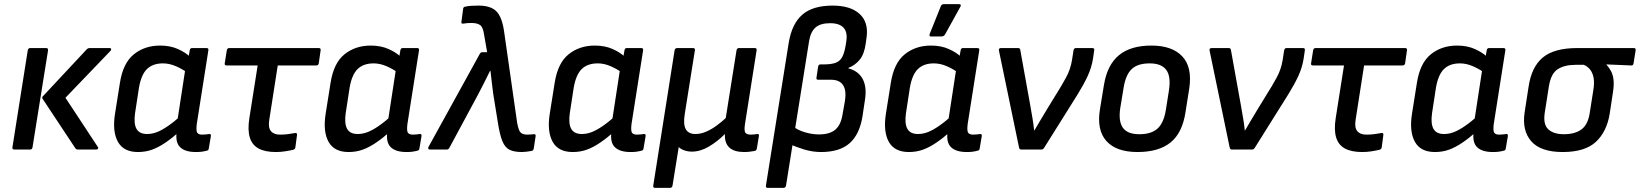

<svg xmlns="http://www.w3.org/2000/svg" viewBox="-20 -722 7917 927"><path d="M356 0Q348 0 344 -6L185 -246Q182 -251 186 -256L398 -483Q404 -490 414 -490H510Q515 -490 516.5 -486Q518 -482 513 -476L296 -250L452 -13Q456 -8 453 -4Q450 0 445 0ZM50 0Q38 0 40 -11L114 -479Q116 -490 126 -490H203Q213 -490 212 -479L137 -11Q135 0 126 0Z M646 12Q577 12 549.5 -37Q522 -86 535 -171L559 -322Q574 -418 626.5 -460Q679 -502 753 -502Q802 -502 839.5 -485Q877 -468 897 -448L889 -368Q862 -388 830 -402Q798 -416 767 -416Q718 -416 690 -389Q662 -362 651 -299L632 -175Q625 -125 639 -100Q653 -75 690 -75Q714 -75 737.5 -84Q761 -93 791 -113.5Q821 -134 861 -170L848 -88Q812 -56 779 -33.5Q746 -11 714.5 0.5Q683 12 646 12ZM926 12Q874 12 850 -11Q826 -34 833 -85L836 -106V-136L876 -397L888 -432L896 -479Q898 -490 907 -490H977Q988 -490 986 -479L930 -123Q926 -90 932.5 -81Q939 -72 956 -72Q965 -72 974 -73Q983 -74 990 -75Q1000 -76 998 -64L988 -5Q987 5 976 6Q965 9 953.5 10.5Q942 12 926 12Z M1312 12Q1260 12 1228.5 -5Q1197 -22 1186 -58.5Q1175 -95 1184 -152L1224 -406H1075Q1063 -406 1065 -416L1075 -479Q1077 -490 1087 -490H1519Q1530 -490 1528 -479L1519 -416Q1517 -406 1507 -406H1321L1280 -143Q1274 -106 1288 -89Q1302 -72 1332 -72Q1353 -72 1371.5 -74.5Q1390 -77 1406 -80Q1415 -81 1414 -70L1406 -10Q1405 -2 1396 1Q1379 5 1357 8.5Q1335 12 1312 12Z M1663 12Q1594 12 1566.5 -37Q1539 -86 1552 -171L1576 -322Q1591 -418 1643.5 -460Q1696 -502 1770 -502Q1819 -502 1856.5 -485Q1894 -468 1914 -448L1906 -368Q1879 -388 1847 -402Q1815 -416 1784 -416Q1735 -416 1707 -389Q1679 -362 1668 -299L1649 -175Q1642 -125 1656 -100Q1670 -75 1707 -75Q1731 -75 1754.5 -84Q1778 -93 1808 -113.5Q1838 -134 1878 -170L1865 -88Q1829 -56 1796 -33.5Q1763 -11 1731.5 0.5Q1700 12 1663 12ZM1943 12Q1891 12 1867 -11Q1843 -34 1850 -85L1853 -106V-136L1893 -397L1905 -432L1913 -479Q1915 -490 1924 -490H1994Q2005 -490 2003 -479L1947 -123Q1943 -90 1949.5 -81Q1956 -72 1973 -72Q1982 -72 1991 -73Q2000 -74 2007 -75Q2017 -76 2015 -64L2005 -5Q2004 5 1993 6Q1982 9 1970.5 10.5Q1959 12 1943 12Z M2500 12Q2462 12 2440 1Q2418 -10 2405.5 -40.5Q2393 -71 2384 -129L2361 -271Q2358 -296 2354.5 -324.5Q2351 -353 2348 -380H2346Q2333 -353 2318.5 -324.5Q2304 -296 2290 -269L2150 -9Q2146 0 2137 0H2055Q2050 0 2048 -3.5Q2046 -7 2049 -13L2296 -461Q2301 -470 2308 -470H2332L2317 -556Q2312 -591 2298 -601Q2284 -611 2257 -611Q2247 -611 2237.5 -610.5Q2228 -610 2217 -608Q2205 -606 2208 -618L2216 -679Q2217 -689 2227 -690Q2239 -693 2256 -694Q2273 -695 2290 -695Q2349 -695 2376.5 -667.5Q2404 -640 2414 -569L2477 -128Q2481 -106 2486.5 -93.5Q2492 -81 2502 -76.5Q2512 -72 2524 -72Q2532 -72 2539 -72.5Q2546 -73 2556 -74Q2568 -76 2566 -64L2557 -5Q2555 6 2545 7Q2533 9 2521 10.5Q2509 12 2500 12Z M2745 12Q2676 12 2648.5 -37Q2621 -86 2634 -171L2658 -322Q2673 -418 2725.5 -460Q2778 -502 2852 -502Q2901 -502 2938.5 -485Q2976 -468 2996 -448L2988 -368Q2961 -388 2929 -402Q2897 -416 2866 -416Q2817 -416 2789 -389Q2761 -362 2750 -299L2731 -175Q2724 -125 2738 -100Q2752 -75 2789 -75Q2813 -75 2836.5 -84Q2860 -93 2890 -113.5Q2920 -134 2960 -170L2947 -88Q2911 -56 2878 -33.5Q2845 -11 2813.5 0.5Q2782 12 2745 12ZM3025 12Q2973 12 2949 -11Q2925 -34 2932 -85L2935 -106V-136L2975 -397L2987 -432L2995 -479Q2997 -490 3006 -490H3076Q3087 -490 3085 -479L3029 -123Q3025 -90 3031.5 -81Q3038 -72 3055 -72Q3064 -72 3073 -73Q3082 -74 3089 -75Q3099 -76 3097 -64L3087 -5Q3086 5 3075 6Q3064 9 3052.5 10.5Q3041 12 3025 12Z M3143 185Q3132 185 3134 174L3237 -479Q3239 -490 3250 -490H3326Q3337 -490 3335 -479L3286 -171Q3278 -120 3291.5 -97.5Q3305 -75 3337 -75Q3364 -75 3390 -86.5Q3416 -98 3440.5 -116Q3465 -134 3484 -152L3536 -479Q3538 -490 3548 -490H3624Q3635 -490 3633 -479L3577 -124Q3572 -91 3578.5 -81.5Q3585 -72 3605 -72Q3612 -72 3621 -73Q3630 -74 3637 -75Q3646 -76 3644 -65L3634 -4Q3633 0 3631 3Q3629 6 3622 7Q3611 9 3599 10.5Q3587 12 3573 12Q3525 12 3501.5 -9.5Q3478 -31 3480 -74H3479Q3443 -38 3402 -14Q3361 10 3321 10Q3301 10 3284 4Q3267 -2 3257 -12L3227 174Q3225 185 3215 185Z M3687 185Q3676 185 3678 174L3788 -515Q3803 -607 3853.5 -651Q3904 -695 4000 -695Q4086 -695 4130 -655Q4174 -615 4164 -542L4160 -513Q4153 -461 4131 -434Q4109 -407 4076 -394V-392Q4125 -379 4145.5 -340Q4166 -301 4156 -239L4144 -159Q4130 -73 4082 -30.5Q4034 12 3944 12Q3903 12 3862 -0.5Q3821 -13 3795 -26L3808 -112Q3833 -93 3867.5 -83Q3902 -73 3934 -73Q3986 -73 4013 -96Q4040 -119 4048 -170L4059 -232Q4065 -269 4059 -291.5Q4053 -314 4036.5 -325.5Q4020 -337 3993 -337H3930Q3920 -337 3922 -347L3930 -400Q3932 -411 3941 -411H3956Q3994 -411 4015 -419Q4036 -427 4046.5 -447Q4057 -467 4063 -503L4066 -522Q4073 -566 4053 -588Q4033 -610 3988 -610Q3940 -610 3916.5 -588.5Q3893 -567 3886 -521L3775 174Q3773 185 3763 185Z M4368 12Q4299 12 4271.5 -37Q4244 -86 4257 -171L4281 -322Q4296 -418 4348.5 -460Q4401 -502 4475 -502Q4524 -502 4561.5 -485Q4599 -468 4619 -448L4611 -368Q4584 -388 4552 -402Q4520 -416 4489 -416Q4440 -416 4412 -389Q4384 -362 4373 -299L4354 -175Q4347 -125 4361 -100Q4375 -75 4412 -75Q4436 -75 4459.5 -84Q4483 -93 4513 -113.5Q4543 -134 4583 -170L4570 -88Q4534 -56 4501 -33.5Q4468 -11 4436.5 0.5Q4405 12 4368 12ZM4648 12Q4596 12 4572 -11Q4548 -34 4555 -85L4558 -106V-136L4598 -397L4610 -432L4618 -479Q4620 -490 4629 -490H4699Q4710 -490 4708 -479L4652 -123Q4648 -90 4654.5 -81Q4661 -72 4678 -72Q4687 -72 4696 -73Q4705 -74 4712 -75Q4722 -76 4720 -64L4710 -5Q4709 5 4698 6Q4687 9 4675.5 10.5Q4664 12 4648 12ZM4474 -546Q4469 -546 4468 -549.5Q4467 -553 4469 -559L4522 -691Q4524 -698 4528.5 -700Q4533 -702 4539 -702H4610Q4617 -702 4618.5 -698Q4620 -694 4616 -688L4543 -556Q4537 -546 4526 -546Z M4910 0Q4902 0 4900 -10L4803 -478Q4801 -490 4813 -490H4895Q4905 -490 4906 -481L4955 -209Q4960 -180 4965 -151Q4970 -122 4973 -92H4974Q4990 -120 5006.5 -147Q5023 -174 5039 -201L5104 -307Q5117 -329 5127.5 -348.5Q5138 -368 5145 -388.5Q5152 -409 5156 -433L5163 -479Q5166 -490 5174 -490H5254Q5265 -490 5263 -479L5257 -438Q5250 -395 5231.5 -355Q5213 -315 5184 -268L5021 -8Q5016 0 5008 0Z M5472 12Q5369 12 5321.5 -41.5Q5274 -95 5291 -196L5310 -312Q5326 -409 5382.5 -455.5Q5439 -502 5539 -502Q5639 -502 5688 -450Q5737 -398 5722 -296L5704 -182Q5689 -81 5632 -34.5Q5575 12 5472 12ZM5481 -74Q5539 -74 5569 -101.5Q5599 -129 5609 -192L5624 -287Q5634 -354 5610.5 -385Q5587 -416 5531 -416Q5473 -416 5444 -388.5Q5415 -361 5405 -299L5389 -202Q5379 -139 5400.5 -106.5Q5422 -74 5481 -74Z M5927 0Q5919 0 5917 -10L5820 -478Q5818 -490 5830 -490H5912Q5922 -490 5923 -481L5972 -209Q5977 -180 5982 -151Q5987 -122 5990 -92H5991Q6007 -120 6023.5 -147Q6040 -174 6056 -201L6121 -307Q6134 -329 6144.5 -348.5Q6155 -368 6162 -388.5Q6169 -409 6173 -433L6180 -479Q6183 -490 6191 -490H6271Q6282 -490 6280 -479L6274 -438Q6267 -395 6248.5 -355Q6230 -315 6201 -268L6038 -8Q6033 0 6025 0Z M6557 12Q6505 12 6473.5 -5Q6442 -22 6431 -58.5Q6420 -95 6429 -152L6469 -406H6320Q6308 -406 6310 -416L6320 -479Q6322 -490 6332 -490H6764Q6775 -490 6773 -479L6764 -416Q6762 -406 6752 -406H6566L6525 -143Q6519 -106 6533 -89Q6547 -72 6577 -72Q6598 -72 6616.5 -74.5Q6635 -77 6651 -80Q6660 -81 6659 -70L6651 -10Q6650 -2 6641 1Q6624 5 6602 8.5Q6580 12 6557 12Z M6908 12Q6839 12 6811.5 -37Q6784 -86 6797 -171L6821 -322Q6836 -418 6888.5 -460Q6941 -502 7015 -502Q7064 -502 7101.5 -485Q7139 -468 7159 -448L7151 -368Q7124 -388 7092 -402Q7060 -416 7029 -416Q6980 -416 6952 -389Q6924 -362 6913 -299L6894 -175Q6887 -125 6901 -100Q6915 -75 6952 -75Q6976 -75 6999.5 -84Q7023 -93 7053 -113.5Q7083 -134 7123 -170L7110 -88Q7074 -56 7041 -33.5Q7008 -11 6976.5 0.5Q6945 12 6908 12ZM7188 12Q7136 12 7112 -11Q7088 -34 7095 -85L7098 -106V-136L7138 -397L7150 -432L7158 -479Q7160 -490 7169 -490H7239Q7250 -490 7248 -479L7192 -123Q7188 -90 7194.5 -81Q7201 -72 7218 -72Q7227 -72 7236 -73Q7245 -74 7252 -75Q7262 -76 7260 -64L7250 -5Q7249 5 7238 6Q7227 9 7215.5 10.5Q7204 12 7188 12Z M7525 12Q7419 12 7373.5 -39.5Q7328 -91 7341 -179L7360 -302Q7374 -399 7429 -444.5Q7484 -490 7595 -490H7868Q7879 -490 7877 -479L7867 -416Q7865 -405 7856 -406L7736 -411V-410Q7749 -396 7758.5 -378Q7768 -360 7770.5 -334.5Q7773 -309 7767 -273L7752 -174Q7738 -86 7685 -37Q7632 12 7525 12ZM7531 -74Q7583 -74 7614.5 -96.5Q7646 -119 7655 -174L7672 -282Q7679 -322 7674 -347Q7669 -372 7656.5 -387Q7644 -402 7627 -409H7587Q7534 -409 7501 -388Q7468 -367 7458 -304L7438 -176Q7430 -121 7455.5 -97.5Q7481 -74 7531 -74Z"/></svg>

Font: Sofia Sans SemiBold
Style: Italic
Weight: 600
Italic angle: -9°
Designer: Botio Nikoltchev, Ani Petrova
Foundry: lettersoup
Version: Version 4.100-B